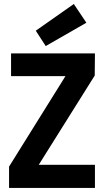

<svg xmlns="http://www.w3.org/2000/svg" viewBox="-20 -921 510 941"><path d="M169.9 -113.3 444.3 -550.8 445.3 -659.2H34.2V-547.9H300.8L24.4 -104.5V0H445.3V-113.3ZM403.3 -809.6 341.8 -901.4 155.3 -770.5 204.1 -695.3Z"/></svg>

Font: Yaldevi Colombo
Style: Bold
Weight: 700
Designer: Sol Matas, Denzil Rajitha, Kosala Senevirathne and Pathum Egodawatta
Foundry: Mooniak
Version: Version 1.020 ; ttfautohint (v1.6)